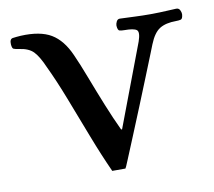

<svg xmlns="http://www.w3.org/2000/svg" viewBox="-60 -525 671 602"><g transform="rotate(-10 276.0 -223.5)"><path d="M251 10Q226 -45 201 -110Q176 -175 152 -237Q128 -299 106 -345Q90 -382 75 -397.5Q60 -413 30 -417Q17 -419 12.5 -421Q8 -423 7 -436Q6 -453 16.5 -454.5Q27 -456 42 -457Q104 -460 139 -439Q174 -418 196 -368Q210 -337 227.5 -291Q245 -245 264 -198Q283 -151 301 -113H304L403 -375Q413 -404 404 -411Q395 -418 365 -418Q356 -418 350 -419.5Q344 -421 343 -436Q343 -442 346.5 -449Q350 -456 357 -456Q386 -455 407 -454Q428 -453 454 -453Q472 -453 483 -453.5Q494 -454 506 -454.5Q518 -455 537 -456Q545 -456 548.5 -449Q552 -442 552 -436Q551 -421 544.5 -419.5Q538 -418 530 -418Q497 -418 477.5 -406Q458 -394 444 -359Q444 -359 433.5 -332.5Q423 -306 406 -264Q389 -222 370 -175Q351 -128 333.5 -86Q316 -44 305 -17Q294 10 293 10Z"/></g></svg>

Font: Alice
Style: Regular
Weight: 400
Designer: Ksenia Yerulevich
Foundry: Cyreal (http://www.cyreal.org/)
Version: Version 2.003; ttfautohint (v1.8.3)